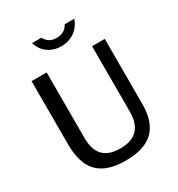

<svg xmlns="http://www.w3.org/2000/svg" viewBox="-221 -1095 1153 1245"><g transform="rotate(-30 356.0 -472.0)"><path d="M630 -254V-742H535V-253C535 -129 473 -76 364 -76C253 -76 195 -130 195 -250V-742H82V-271C82 -83 161 10 356 10C531 10 630 -66 630 -254ZM524 -954H452C440 -929 414 -903 364 -903C312 -903 289 -932 279 -954H208C224 -894 279 -841 364 -841C452 -841 507 -898 524 -954Z"/></g></svg>

Font: Bisquit Text
Style: Regular
Weight: 400
Version: Version 1.004;Glyphs 3.2.3 (3260)